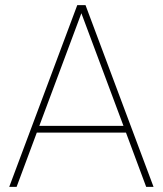

<svg xmlns="http://www.w3.org/2000/svg" viewBox="-20 -731 637 751"><path d="M551.8 0 472.7 -212.4H124L44.9 0H16.1L282.2 -710.9H314.5L580.6 0ZM133.8 -238.8H462.9L298.3 -679.2Z"/></svg>

Font: Vazirmatn UI Thin
Style: Regular
Weight: 100
Designer: Saber Rastikerdar
Foundry: Saber Rastikerdar
Version: Version 33.003